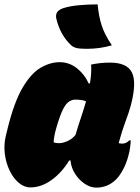

<svg xmlns="http://www.w3.org/2000/svg" viewBox="-20 -846 640 877"><path d="M253 -562Q296 -562 331 -534.5Q366 -507 385 -465H391Q399 -515 396 -551Q414 -555 436 -557.5Q458 -560 483 -560Q560 -560 582.5 -515Q605 -470 578 -366Q569 -333 552.5 -289Q536 -245 522 -192Q532 -190 539 -190Q556 -190 571 -205H577Q577 -194 574.5 -174Q572 -154 566 -133Q557 -99 541.5 -70.5Q526 -42 510 -26Q489 -6 466.5 2.5Q444 11 420 11Q393 11 367 -6.5Q341 -24 323 -52Q305 -80 302 -113H296Q262 -57 215 -23.5Q168 10 119 10Q90 10 65 -11.5Q40 -33 23.5 -68Q7 -103 2 -143.5Q-3 -184 6 -223L15 -260Q45 -381 83.5 -446Q122 -511 165.5 -536.5Q209 -562 253 -562ZM225 -196Q234 -192 250 -192Q266 -192 288 -201.5Q310 -211 325 -230Q337 -271 350 -309.5Q363 -348 373 -383Q356 -391 324 -391Q310 -391 296 -382.5Q282 -374 268.5 -348Q255 -322 239 -268L237 -261Q226 -223 225 -196ZM426 -826Q431 -771 444.5 -729.5Q458 -688 491 -639Q436 -623 377 -623Q346 -623 330.5 -626.5Q315 -630 304 -640Q254 -688 237 -762Q230 -795 267 -808Q296 -818 339 -822Q382 -826 426 -826Z"/></svg>

Font: Recursive Mn Csl St XBk
Style: Italic
Weight: 1000
Italic angle: -15°
Monospace: yes
Version: Version 1.079;hotconv 1.0.112;makeotfexe 2.5.65598; ttfautoh